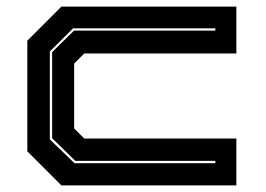

<svg xmlns="http://www.w3.org/2000/svg" viewBox="-20 -560 804 580"><path d="M165.5 0 62.5 -103V-437L165.5 -540H694V-398.5H234.5L204 -368V-172L234.5 -141.5H694V0ZM205 -67H630.5V-74H207.5L137.5 -142.5V-402.5L203.5 -467.5H630.5V-474.5H201L130.5 -404.5V-139Z"/></svg>

Font: Tourney Expanded ExtraBold
Style: Regular
Weight: 800
Width: 7
Designer: Tyler Finck
Foundry: Etcetera Type Co
Version: Version 1.010; ttfautohint (v1.8.3)